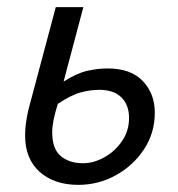

<svg xmlns="http://www.w3.org/2000/svg" viewBox="-20 -506 499 538"><path d="M199.5 12Q131.9 12 91.2 -24.4Q50.4 -60.8 50.4 -125.6Q50.4 -147.8 53.7 -167.7Q56.9 -187.7 59.9 -199.7L136.3 -486.1H213.6L158.2 -277.4Q194.4 -300.6 223.9 -307.4Q253.4 -314.2 281.9 -314.2Q346.7 -314.2 380.2 -278.8Q413.8 -243.4 413.8 -190.3Q413.8 -133.5 383.5 -87.6Q353.2 -41.7 304.3 -14.8Q255.5 12 199.5 12ZM212.4 -48.6Q242.8 -48.6 272.6 -65.4Q302.5 -82.1 322 -110.8Q341.6 -139.4 341.6 -175.5Q341.6 -211.7 320.3 -233Q299.1 -254.3 257.9 -254.3Q233.5 -254.3 206.7 -247.2Q179.9 -240.1 142.1 -215.1Q134.2 -189.9 130.2 -170.5Q126.3 -151.1 126.3 -135.2Q126.3 -88.6 150.4 -68.6Q174.5 -48.6 212.4 -48.6Z"/></svg>

Font: Source Sans 3 VF
Style: Italic
Weight: 200
Italic angle: -11°
Designer: Paul D. Hunt
Foundry: Adobe Systems Incorporated
Version: Version 3.042;hotconv 1.0.118;makeotfexe 2.5.65603